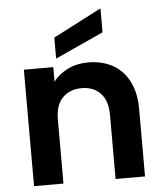

<svg xmlns="http://www.w3.org/2000/svg" viewBox="-56 -861 773 910"><g transform="rotate(-5 330.5 -406.0)"><path d="M456 -812V-698L226 -593V-693ZM457 -306Q457 -373 423.5 -408Q390 -443 334 -443Q277 -443 243 -408Q209 -373 209 -306V0H69V-554H209V-485Q236 -520 279 -541Q322 -562 376 -562Q424 -562 465 -546.5Q506 -531 535 -501Q564 -471 580.5 -426.5Q597 -382 597 -325V0H457Z"/></g></svg>

Font: SVN-Poppins SemiBold
Style: Regular
Weight: 600
Designer: Ninad Kale (Devanagari), Jonny Pinhorn (Latin)
Foundry: Indian Type Foundry
Version: Version 3.002 2017